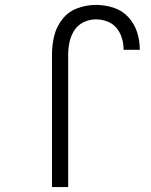

<svg xmlns="http://www.w3.org/2000/svg" viewBox="-20 -763 616 783"><path d="M192 0H258V-540Q258 -566 263.5 -591.5Q269 -617 283 -639Q297 -661 321 -672.5Q345 -684 371 -684Q395 -684 417.5 -675.5Q440 -667 455 -649Q470 -631 477 -608Q484 -585 484 -562V-560H550Q550 -561 550 -563Q550 -599 538.5 -633.5Q527 -668 502 -694.5Q477 -721 442 -732Q407 -743 371 -743Q333 -743 296 -729.5Q259 -716 234.5 -685Q210 -654 201 -616.5Q192 -579 192 -540Z"/></svg>

Font: Iosevka Sparkle Light
Style: Regular
Weight: 300
Designer: Belleve Invis
Foundry: Belleve Invis
Version: Version 4.5.0; ttfautohint (v1.8.3)